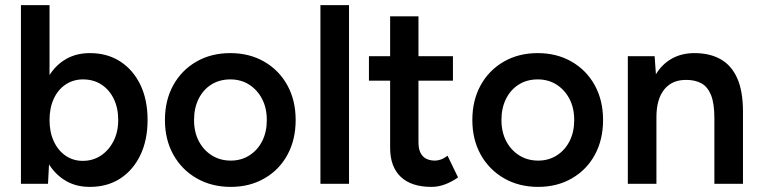

<svg xmlns="http://www.w3.org/2000/svg" viewBox="-20 -720 2981 752"><path d="M332 12Q279 12 239 -11Q199 -34 172 -76L168 0H62V-700H174V-426Q200 -467 240 -489.5Q280 -512 332 -512Q400 -512 450.5 -479.5Q501 -447 529.5 -388.5Q558 -330 558 -250Q558 -171 529.5 -112Q501 -53 450.5 -20.5Q400 12 332 12ZM304 -90Q344 -90 375 -110.5Q406 -131 424.5 -167Q443 -203 443 -250Q443 -297 425.5 -333Q408 -369 377 -389Q346 -409 305 -409Q267 -409 237 -389Q207 -369 190.5 -333Q174 -297 174 -250Q174 -203 190.5 -167Q207 -131 236.5 -110.5Q266 -90 304 -90Z M884 12Q809 12 750.5 -21.5Q692 -55 659 -114Q626 -173 626 -250Q626 -327 658.5 -386Q691 -445 749 -478.5Q807 -512 882 -512Q957 -512 1015 -478.5Q1073 -445 1105.5 -386Q1138 -327 1138 -250Q1138 -173 1106 -114Q1074 -55 1016 -21.5Q958 12 884 12ZM884 -91Q925 -91 957 -111.5Q989 -132 1007 -167.5Q1025 -203 1025 -250Q1025 -297 1006.5 -332.5Q988 -368 956 -388.5Q924 -409 882 -409Q840 -409 808 -389Q776 -369 758 -333Q740 -297 740 -250Q740 -203 758.5 -167.5Q777 -132 809.5 -111.5Q842 -91 884 -91Z M1235 0V-700H1347V0Z M1670 12Q1591 12 1549.5 -27.5Q1508 -67 1508 -141V-404H1425V-500H1508V-656H1619V-500H1754V-404H1619V-162Q1619 -127 1635.5 -109Q1652 -91 1684 -91Q1694 -91 1706 -95Q1718 -99 1733 -110L1774 -25Q1748 -7 1722 2.5Q1696 12 1670 12Z M2088 12Q2013 12 1954.5 -21.5Q1896 -55 1863 -114Q1830 -173 1830 -250Q1830 -327 1862.5 -386Q1895 -445 1953 -478.5Q2011 -512 2086 -512Q2161 -512 2219 -478.5Q2277 -445 2309.5 -386Q2342 -327 2342 -250Q2342 -173 2310 -114Q2278 -55 2220 -21.5Q2162 12 2088 12ZM2088 -91Q2129 -91 2161 -111.5Q2193 -132 2211 -167.5Q2229 -203 2229 -250Q2229 -297 2210.5 -332.5Q2192 -368 2160 -388.5Q2128 -409 2086 -409Q2044 -409 2012 -389Q1980 -369 1962 -333Q1944 -297 1944 -250Q1944 -203 1962.5 -167.5Q1981 -132 2013.5 -111.5Q2046 -91 2088 -91Z M2439 0V-500H2544L2549 -429Q2573 -469 2611.5 -490.5Q2650 -512 2700 -512Q2760 -512 2802.5 -488Q2845 -464 2867.5 -413.5Q2890 -363 2890 -282V0H2778V-256Q2778 -316 2764.5 -348.5Q2751 -381 2726.5 -394Q2702 -407 2669 -407Q2613 -408 2582 -370Q2551 -332 2551 -261V0Z"/></svg>

Font: Figtree Light SemiBold
Style: Regular
Weight: 600
Version: Version 2.002